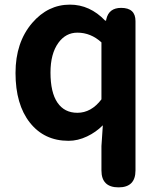

<svg xmlns="http://www.w3.org/2000/svg" viewBox="-20 -594 684 829"><path d="M492 215Q418 215 418 142V37L424 -53Q394 -23 356 -5Q316 14 276 14Q171 14 109 -64.5Q47 -143 47 -279Q47 -411 119 -495Q187 -574 282 -574Q368 -574 434 -505H438L439 -511Q450 -560 503 -560Q565 -560 565 -503V-172V142Q565 215 492 215ZM314 -107Q374 -107 418 -165V-288V-411Q372 -453 314 -453Q264 -453 232 -409Q198 -362 198 -281Q198 -195 228 -151Q258 -107 314 -107Z"/></svg>

Font: GenSenRounded JP B
Style: Regular
Weight: 700
Version: Version 1.501;PS 1;hotconv 16.6.51;makeotf.lib2.5.65220